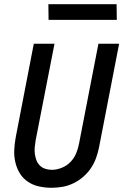

<svg xmlns="http://www.w3.org/2000/svg" viewBox="-20 -877 590 909"><path d="M224 12Q193 12 164 5.5Q135 -1 111.5 -17Q88 -33 73.5 -57Q59 -81 52.5 -109.5Q46 -138 47.5 -168.5Q49 -199 55 -230L140 -670H238L149 -214Q146 -197 144.5 -180.5Q143 -164 145 -148.5Q147 -133 152.5 -118.5Q158 -104 168.5 -93.5Q179 -83 194 -78Q209 -73 226 -73Q248 -73 272 -82.5Q296 -92 313.5 -110Q331 -128 340.5 -151Q350 -174 354 -196L446 -670H544L449 -180Q444 -155 435 -129.5Q426 -104 410.5 -81Q395 -58 373.5 -39.5Q352 -21 327 -9Q302 3 275.5 7.5Q249 12 224 12ZM533 -783H210L209 -857H532Z"/></svg>

Font: Lode Dark
Style: Bold Italic
Weight: 700
Italic angle: -11°
Monospace: yes
Designer: Belleve Invis
Foundry: Belleve Invis
Version: Version 29.2.0; ttfautohint (v1.8.3)